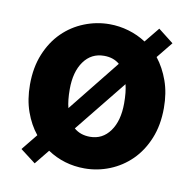

<svg xmlns="http://www.w3.org/2000/svg" viewBox="-67 -590 688 682"><g transform="rotate(10 277.5 -249.0)"><path d="M278 12Q204 12 144 -28L101 25L46 -17L93 -75Q67 -107 51.5 -150.5Q36 -194 36 -248Q36 -310 56 -358.5Q76 -407 109.5 -440Q143 -473 187 -490.5Q231 -508 278 -508Q313 -508 347 -498Q381 -488 410 -469L454 -523L509 -480L462 -422Q488 -389 503.5 -345.5Q519 -302 519 -248Q519 -186 499 -137.5Q479 -89 445.5 -56Q412 -23 368.5 -5.5Q325 12 278 12ZM178 -256Q178 -216 185 -189L334 -375Q312 -394 278 -394Q232 -394 205 -356.5Q178 -319 178 -256ZM278 -102Q323 -102 350 -139.5Q377 -177 377 -240Q377 -281 370 -308L220 -122Q243 -102 278 -102Z"/></g></svg>

Font: Font
Style: ¶
Weight: 700
Designer: Paul D. Hunt
Foundry: Adobe Systems Incorporated
Version: Version 3.000